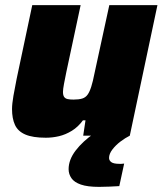

<svg xmlns="http://www.w3.org/2000/svg" viewBox="-20 -530 635 750"><path d="M159 8Q108 8 79 -4.5Q50 -17 38.5 -42Q27 -67 27 -104Q27 -124 32.5 -156Q38 -188 45 -222L106 -510H295L239 -248Q234 -224 230 -202.5Q226 -181 226 -171Q226 -158 230.5 -151.5Q235 -145 244 -143Q253 -141 267 -141Q288 -141 301 -145Q314 -149 322 -160Q330 -171 336.5 -191.5Q343 -212 349 -243L407 -510H595L487 0H305L314 -60H304Q285 -34 260.5 -19Q236 -4 210.5 2Q185 8 159 8ZM367 200Q322 200 296 191Q270 182 259 166Q248 150 248 131Q248 94 275.5 58Q303 22 349 -10L487 0Q469 9 450.5 23Q432 37 419 54Q406 71 406 87Q406 97 415 103.5Q424 110 447 110Q450 110 454 110Q458 110 465 109L446 197Q430 198 407.5 199Q385 200 367 200Z"/></svg>

Font: Saira Thin ExtraBold
Style: Italic
Weight: 800
Italic angle: -12°
Version: Version 1.101